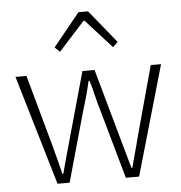

<svg xmlns="http://www.w3.org/2000/svg" viewBox="-52 -787 790 837"><g transform="rotate(-5 342.5 -368.5)"><path d="M166 0 24 -480H72L158 -169Q167 -136 175 -104.5Q183 -73 191 -41H195Q203 -73 212 -104.5Q221 -136 230 -169L317 -480H370L457 -169Q466 -136 475 -104.5Q484 -73 493 -41H497Q505 -73 514 -104.5Q523 -136 531 -169L616 -480H661L523 0H465L381 -298Q370 -333 362.5 -366.5Q355 -400 344 -435H340Q332 -400 322.5 -365.5Q313 -331 302 -296L219 0ZM205 -593 322 -737H364L481 -593L459 -572L345 -698H341L227 -572Z"/></g></svg>

Font: CV Source Sans Light
Style: Regular
Weight: 300
Designer: Paul D. Hunt
Foundry: Adobe Systems Incorporated
Version: Version 3.001